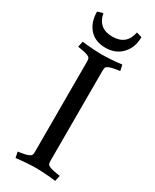

<svg xmlns="http://www.w3.org/2000/svg" viewBox="-215 -888 768 952"><g transform="rotate(30 169.5 -412.0)"><path d="M214 -582V-68Q214 -55 216.5 -49Q219 -43 230 -38Q240 -34 254 -31Q268 -28 279.5 -26.5Q291 -25 291 -25L284 8Q253 4 221.5 2Q190 0 170 0Q151 0 120 2Q89 4 57 8L50 -25Q50 -25 61 -26.5Q72 -28 86 -31Q100 -34 109 -38Q120 -43 122.5 -49Q125 -55 125 -68V-582Q125 -595 122.5 -601Q120 -607 109 -612Q100 -616 86 -619Q72 -622 61 -623.5Q50 -625 50 -625L57 -658Q89 -654 120 -652Q151 -650 170 -650Q190 -650 221.5 -652Q253 -654 284 -658L291 -625Q291 -625 279.5 -623.5Q268 -622 254 -619Q240 -616 230 -612Q219 -607 216.5 -601Q214 -595 214 -582ZM298 -823Q298 -764 262.5 -726Q227 -688 169 -688Q110 -688 77 -725Q44 -762 44 -823L75 -832Q90 -753 171 -753Q252 -753 267 -832Z"/></g></svg>

Font: Buenard
Style: Regular
Weight: 400
Version: Version 2.000